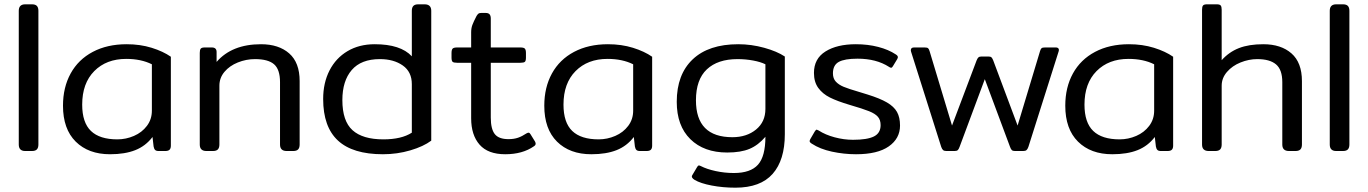

<svg xmlns="http://www.w3.org/2000/svg" viewBox="-20 -700 6342 890"><path d="M67 -30V-650Q67 -680 97 -680H128Q144 -680 151 -672.5Q158 -665 158 -650V-30Q158 -15 151 -7.5Q144 0 128 0H97Q67 0 67 -30Z M272 -210Q272 -295 307.5 -359.5Q343 -424 410 -459.5Q477 -495 567 -495Q630 -495 683 -478.5Q736 -462 772 -437V-25Q772 -12 766 -6Q760 0 746 0H715Q704 0 699 -5Q694 -10 692 -21L687 -65Q655 -23 607 -4Q559 15 490 15Q390 15 331 -43.5Q272 -102 272 -210ZM684 -187V-402Q634 -427 565 -427Q473 -427 417 -370.5Q361 -314 361 -215Q361 -132 401.5 -93Q442 -54 524 -54Q564 -54 601 -70Q638 -86 661 -116.5Q684 -147 684 -187Z M906 -30V-455Q906 -469 910.5 -474.5Q915 -480 929 -480H962Q984 -480 984 -459V-413Q1055 -495 1190 -495Q1272 -495 1320.5 -452.5Q1369 -410 1369 -324V-30Q1369 -15 1362 -7.5Q1355 0 1339 0H1309Q1278 0 1278 -30V-319Q1278 -378 1250.5 -402Q1223 -426 1162 -426Q1121 -426 1082.5 -410.5Q1044 -395 1020.5 -367Q997 -339 997 -303V-30Q997 -15 990 -7.5Q983 0 967 0H937Q906 0 906 -30Z M1478 -241Q1478 -316 1507.5 -373.5Q1537 -431 1591 -463Q1645 -495 1717 -495Q1837 -495 1889 -439V-650Q1889 -665 1896 -672.5Q1903 -680 1919 -680H1948Q1979 -680 1979 -650V-48Q1943 -21 1882 -3Q1821 15 1755 15Q1615 15 1546.5 -48.5Q1478 -112 1478 -241ZM1889 -85V-310Q1889 -367 1847 -396.5Q1805 -426 1741 -426Q1654 -426 1610.5 -375.5Q1567 -325 1567 -236Q1567 -139 1614 -96.5Q1661 -54 1757 -54Q1841 -54 1889 -85Z M2164 -152V-409H2099Q2083 -409 2078 -413.5Q2073 -418 2073 -433V-454Q2073 -469 2078 -474.5Q2083 -480 2099 -480H2164V-550Q2164 -569 2169.5 -584Q2175 -599 2189 -626Q2194 -634 2198 -637Q2202 -640 2211 -640H2231Q2244 -640 2249.5 -633.5Q2255 -627 2255 -614V-480H2392Q2408 -480 2413 -474.5Q2418 -469 2418 -454V-433Q2418 -418 2413 -413.5Q2408 -409 2392 -409H2255V-155Q2255 -102 2273.5 -78.5Q2292 -55 2337 -55Q2362 -55 2381 -61.5Q2400 -68 2421 -82Q2427 -85 2430 -85Q2435 -85 2439 -78L2460 -44Q2463 -38 2463 -34Q2463 -27 2455 -22Q2402 15 2322 15Q2242 15 2203 -29.5Q2164 -74 2164 -152Z M2503 -210Q2503 -295 2538.5 -359.5Q2574 -424 2641 -459.5Q2708 -495 2798 -495Q2861 -495 2914 -478.5Q2967 -462 3003 -437V-25Q3003 -12 2997 -6Q2991 0 2977 0H2946Q2935 0 2930 -5Q2925 -10 2923 -21L2918 -65Q2886 -23 2838 -4Q2790 15 2721 15Q2621 15 2562 -43.5Q2503 -102 2503 -210ZM2915 -187V-402Q2865 -427 2796 -427Q2704 -427 2648 -370.5Q2592 -314 2592 -215Q2592 -132 2632.5 -93Q2673 -54 2755 -54Q2795 -54 2832 -70Q2869 -86 2892 -116.5Q2915 -147 2915 -187Z M3200 134Q3182 123 3189 112L3211 75Q3215 67 3220 67Q3223 67 3229 70Q3256 84 3297.5 93Q3339 102 3382 102Q3459 102 3493.5 63.5Q3528 25 3528 -66Q3495 -27 3454.5 -10Q3414 7 3351 7Q3243 7 3180 -55Q3117 -117 3117 -228Q3117 -355 3191 -425Q3265 -495 3402 -495Q3463 -495 3522.5 -478.5Q3582 -462 3618 -438V-78Q3618 42 3561.5 106Q3505 170 3389 170Q3331 170 3279 160Q3227 150 3200 134ZM3528 -195V-402Q3506 -413 3471 -419.5Q3436 -426 3399 -426Q3307 -426 3256.5 -378.5Q3206 -331 3206 -235Q3206 -64 3375 -64Q3441 -64 3484.5 -99.5Q3528 -135 3528 -195Z M3743 -34Q3733 -40 3733 -46Q3733 -49 3736 -55L3757 -91Q3762 -99 3766 -99Q3767 -99 3775 -95Q3806 -75 3849 -63.5Q3892 -52 3934 -52Q4000 -52 4031 -67.5Q4062 -83 4062 -120Q4062 -144 4049.5 -158.5Q4037 -173 4008.5 -184.5Q3980 -196 3918 -214Q3861 -231 3827 -248Q3793 -265 3773 -292.5Q3753 -320 3753 -362Q3753 -428 3806.5 -461.5Q3860 -495 3947 -495Q4003 -495 4051 -482.5Q4099 -470 4132 -448Q4142 -442 4142 -435Q4142 -432 4139 -426L4119 -393Q4115 -386 4111 -386Q4106 -386 4101 -390Q4042 -428 3955 -428Q3895 -428 3868 -413Q3841 -398 3841 -360Q3841 -336 3854.5 -321.5Q3868 -307 3891 -297.5Q3914 -288 3962 -274L4001 -262Q4059 -244 4091.5 -225Q4124 -206 4138 -181Q4152 -156 4152 -118Q4152 -58 4100 -21.5Q4048 15 3948 15Q3892 15 3836.5 3Q3781 -9 3743 -34Z M4343 -19 4203 -461Q4202 -463 4202 -467Q4202 -480 4217 -480H4266Q4278 -480 4282 -476.5Q4286 -473 4289 -463L4393 -118L4507 -420Q4511 -430 4515.5 -434Q4520 -438 4529 -438H4562Q4572 -438 4576 -434Q4580 -430 4584 -420L4697 -118L4801 -463Q4804 -473 4808 -476.5Q4812 -480 4824 -480H4874Q4883 -480 4886.5 -475Q4890 -470 4887 -461L4747 -19Q4743 -8 4738 -4Q4733 0 4723 0H4685Q4675 0 4670.5 -4Q4666 -8 4662 -19L4545 -333L4428 -19Q4424 -8 4419.5 -4Q4415 0 4405 0H4367Q4357 0 4352 -4Q4347 -8 4343 -19Z M4918 -210Q4918 -295 4953.5 -359.5Q4989 -424 5056 -459.5Q5123 -495 5213 -495Q5276 -495 5329 -478.5Q5382 -462 5418 -437V-25Q5418 -12 5412 -6Q5406 0 5392 0H5361Q5350 0 5345 -5Q5340 -10 5338 -21L5333 -65Q5301 -23 5253 -4Q5205 15 5136 15Q5036 15 4977 -43.5Q4918 -102 4918 -210ZM5330 -187V-402Q5280 -427 5211 -427Q5119 -427 5063 -370.5Q5007 -314 5007 -215Q5007 -132 5047.5 -93Q5088 -54 5170 -54Q5210 -54 5247 -70Q5284 -86 5307 -116.5Q5330 -147 5330 -187Z M5552 -30V-655Q5552 -669 5556.5 -674.5Q5561 -680 5575 -680H5620Q5634 -680 5638.5 -674.5Q5643 -669 5643 -655V-421Q5677 -459 5723 -477Q5769 -495 5836 -495Q5918 -495 5966.5 -452.5Q6015 -410 6015 -324V-30Q6015 -15 6008 -7.5Q6001 0 5985 0H5955Q5924 0 5924 -30V-319Q5924 -377 5895 -401.5Q5866 -426 5808 -426Q5769 -426 5730.5 -410.5Q5692 -395 5667.5 -366.5Q5643 -338 5643 -303V-30Q5643 -15 5636 -7.5Q5629 0 5613 0H5583Q5552 0 5552 -30Z M6144 -30V-650Q6144 -680 6174 -680H6205Q6221 -680 6228 -672.5Q6235 -665 6235 -650V-30Q6235 -15 6228 -7.5Q6221 0 6205 0H6174Q6144 0 6144 -30Z"/></svg>

Font: Mitr Light
Style: Regular
Weight: 300
Designer: Thanarat Vachiruckul
Foundry: Cadson Demak
Version: Version 1.003